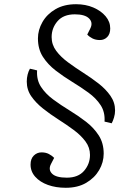

<svg xmlns="http://www.w3.org/2000/svg" viewBox="-20 -735 639 911"><path d="M526 -211Q526 -194 521 -177.5Q516 -161 510 -150L476 -158Q479 -203 457.5 -236Q436 -269 399.5 -295.5Q363 -322 322 -347Q281 -372 244 -400.5Q207 -429 183.5 -465.5Q160 -502 160 -553Q160 -593 181.5 -630.5Q203 -668 243.5 -691.5Q284 -715 341 -715Q386 -715 422.5 -699.5Q459 -684 481 -658Q503 -632 503 -600Q503 -574 489 -559.5Q475 -545 454 -545Q434 -545 419 -552.5Q404 -560 394 -571L409 -601Q422 -628 402.5 -647.5Q383 -667 335 -667Q281 -667 253 -634.5Q225 -602 225 -559Q225 -523 246.5 -494Q268 -465 302.5 -439.5Q337 -414 375.5 -389.5Q414 -365 448 -338.5Q482 -312 504 -280.5Q526 -249 526 -211ZM107 -348Q107 -365 111 -381Q115 -397 122 -409L156 -401Q153 -356 174.5 -323Q196 -290 232.5 -263Q269 -236 310 -211Q351 -186 388 -157.5Q425 -129 448.5 -92.5Q472 -56 472 -6Q472 35 450.5 72Q429 109 389 132.5Q349 156 292 156Q245 156 207.5 142.5Q170 129 147.5 104Q125 79 125 46Q125 18 140.5 3Q156 -12 177 -12Q197 -12 211.5 -4.5Q226 3 237 14L222 43Q208 70 227 89Q246 108 297 108Q351 108 379 75.5Q407 43 407 0Q407 -35 385.5 -64Q364 -93 329.5 -118.5Q295 -144 256.5 -168.5Q218 -193 184 -220Q150 -247 128.5 -278Q107 -309 107 -348Z"/></svg>

Font: Literata 12pt Light
Style: Italic
Weight: 300
Italic angle: -2°
Designer: Latin by Veronika Burian and Jose Scaglione. Greek by Irene Vlachou. Cyrillic by Vera Evstafieva
Foundry: TypeTogether
Version: Version 3.002